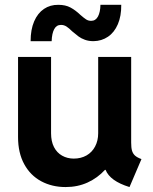

<svg xmlns="http://www.w3.org/2000/svg" viewBox="-20 -756 624 784"><path d="M53.7 -196.3V-523.4H188.5V-211.9Q188.5 -178.7 200.4 -155.5Q212.4 -132.3 233.6 -120.4Q254.9 -108.4 281.2 -108.4Q310.5 -108.4 333.3 -121.3Q356 -134.3 368.4 -158Q380.9 -181.6 380.9 -211.9V-523.4H515.6V-173.8Q515.6 -152.8 519 -140.9Q522.5 -128.9 531.2 -120.8Q540 -112.8 557.6 -106.4L508.8 7.8Q429.2 -16.6 411.1 -62.5H408.7Q378.4 -29.3 337.6 -10.7Q296.9 7.8 248 7.8Q192.4 7.8 148.2 -15.9Q104 -39.6 78.9 -85.7Q53.7 -131.8 53.7 -196.3ZM218.3 -736.3Q247.6 -736.3 267.8 -725.3Q288.1 -714.4 308.1 -695.3Q323.2 -682.1 332 -676.5Q340.8 -670.9 352.1 -670.9Q370.6 -670.9 380.1 -688.7Q389.6 -706.5 390.1 -736.3H475.1Q475.6 -690.4 461.2 -657Q446.8 -623.5 420.9 -606Q395 -588.4 361.8 -587.9Q342.3 -587.9 326.9 -593.5Q311.5 -599.1 301 -606.9Q290.5 -614.7 274.9 -627.9Q261.7 -641.1 251.5 -647.7Q241.2 -654.3 229 -654.3Q210.4 -654.3 201.2 -636.7Q191.9 -619.1 190.9 -587.9H105Q105 -635.3 119.4 -668.7Q133.8 -702.1 159.4 -719.5Q185.1 -736.8 218.3 -736.3Z"/></svg>

Font: Reddit Sans Fudge
Style: Bold
Weight: 700
Designer: Stephen Hutchings
Foundry: Reddit
Version: Version 1.013